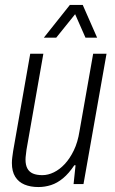

<svg xmlns="http://www.w3.org/2000/svg" viewBox="-20 -743 465 775"><path d="M135 12Q103 12 79 2Q55 -8 41.5 -29.5Q28 -51 28 -85Q28 -96 29.5 -107.5Q31 -119 33 -133L102 -526H155L87 -139Q86 -128 84.5 -118Q83 -108 83 -99Q83 -77 90.5 -63Q98 -49 113 -42.5Q128 -36 151 -36Q174 -36 197.5 -47.5Q221 -59 241.5 -81Q262 -103 278 -136Q294 -169 301 -214L356 -526H410L317 0H277L285 -76H280Q258 -43 234.5 -23.5Q211 -4 186 4Q161 12 135 12ZM157 -591 262 -723H314L372 -591H325L273 -709H302L207 -591Z"/></svg>

Font: Archivo Condensed ExtraLight
Style: Italic
Weight: 250
Width: 3
Italic angle: -10°
Designer: Hector Gatti
Foundry: Omnibus-Type
Version: Version 2.001